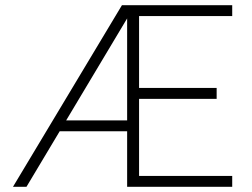

<svg xmlns="http://www.w3.org/2000/svg" viewBox="-20 -720 970 740"><path d="M450 -700H875V-658H516V-381H815V-339H516V-42H875V0H470V-214H210L82 0H30ZM470 -256V-649L235 -256Z"/></svg>

Font: PT Root UI Web Light
Style: Regular
Weight: 300
Designer: Vitaly Kuzmin
Foundry: ParaType Ltd.
Version: Version 1.000W